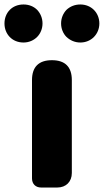

<svg xmlns="http://www.w3.org/2000/svg" viewBox="-71 -838 464 858"><path d="M250 -284V-480C250 -539 220 -569 161 -569C102 -569 72 -539 72 -480V-41C72 -16 88 0 113 0H161H185C224 0 250 -26 250 -65ZM95 -794C80 -809 59 -818 34 -818C-17 -818 -51 -781 -51 -733C-51 -686 -17 -648 34 -648C59 -648 80 -658 95 -673C110 -688 119 -710 119 -733C119 -757 110 -778 95 -794ZM226 -673C242 -658 263 -648 288 -648C337 -648 373 -686 373 -733C373 -781 337 -818 288 -818C263 -818 242 -809 226 -794C211 -778 202 -757 202 -733C202 -710 211 -688 226 -673Z"/></svg>

Font: GenSenRounded2 TW H
Style: Regular
Weight: 900
Version: Version 2.100;PS 2.1;hotconv 16.6.51;makeotf.lib2.5.65220 DE